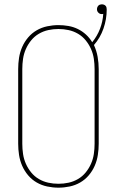

<svg xmlns="http://www.w3.org/2000/svg" viewBox="-20 -859 540 887"><path d="M250 8Q224 8 198 2.5Q172 -3 149.5 -16Q127 -29 110 -49Q93 -69 82.5 -93Q72 -117 68 -143Q64 -169 64 -195V-540Q64 -566 68 -592Q72 -618 82.5 -642Q93 -666 110 -686Q127 -706 149.5 -719Q172 -732 198 -737.5Q224 -743 250 -743Q273 -743 296 -739Q319 -735 339.5 -725Q360 -715 377 -699.5Q394 -684 406 -664Q429 -692 442 -726Q455 -760 457 -795Q455 -794 453 -794Q451 -794 449 -794Q441 -794 434.5 -800.5Q428 -807 428 -816Q428 -821 429.5 -825Q431 -829 434 -832.5Q437 -836 441.5 -837.5Q446 -839 450 -839Q455 -839 459.5 -837.5Q464 -836 467.5 -832.5Q471 -829 472 -824Q473 -819 473 -815Q473 -770 458 -727Q443 -684 414 -651Q426 -625 431 -596.5Q436 -568 436 -540V-195Q436 -169 432 -143Q428 -117 417.5 -93Q407 -69 390 -49Q373 -29 350.5 -16Q328 -3 302 2.5Q276 8 250 8ZM250 -10Q274 -10 297 -15Q320 -20 340.5 -32Q361 -44 376 -62.5Q391 -81 400.5 -102.5Q410 -124 413.5 -147.5Q417 -171 417 -195V-540Q417 -564 413.5 -587.5Q410 -611 400.5 -632.5Q391 -654 376 -672.5Q361 -691 340.5 -703Q320 -715 297 -720Q274 -725 250 -725Q226 -725 203 -720Q180 -715 159.5 -703Q139 -691 124 -672.5Q109 -654 99.5 -632.5Q90 -611 86.5 -587.5Q83 -564 83 -540V-195Q83 -171 86.5 -147.5Q90 -124 99.5 -102.5Q109 -81 124 -62.5Q139 -44 159.5 -32Q180 -20 203 -15Q226 -10 250 -10Z"/></svg>

Font: Iosevka Term Curly Thin
Style: Regular
Weight: 100
Designer: Belleve Invis
Foundry: Belleve Invis
Version: Version 32.3.0